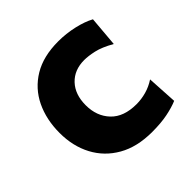

<svg xmlns="http://www.w3.org/2000/svg" viewBox="-142 -635 769 769"><g transform="rotate(-45 242.0 -250.5)"><path d="M299.5 11Q214.5 11 155.5 -22.8Q96.5 -56.5 65.5 -115Q34.5 -173.5 34.5 -248.5Q34.5 -324 63.2 -383.8Q92 -443.5 148.8 -477.8Q205.5 -512 290 -512Q334.5 -512 377.5 -502.2Q420.5 -492.5 451 -476L440 -347Q397 -371.5 365.2 -378.5Q333.5 -385.5 311 -385.5Q254.5 -385.5 220.8 -349.8Q187 -314 187 -253Q187 -191 224.5 -151.5Q262 -112 334 -112Q362 -112 389.8 -119.8Q417.5 -127.5 442.5 -144L450 -15Q424 -4 387.2 3.5Q350.5 11 299.5 11Z"/></g></svg>

Font: Heraclito
Style: Bold
Weight: 700
Designer: Kostas Bartsokas (font) & Cristiano Sobral (main changes)
Foundry: Kostas Bartsokas (font) & Cristiano Sobral (main changes)
Version: Version 1.00;July 8, 2020;FontCreator 13.0.0.2655 64-bit